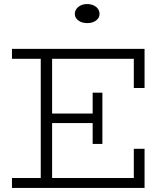

<svg xmlns="http://www.w3.org/2000/svg" viewBox="-20 -927 815 947"><path d="M39 0V-49H640V-193H693V0ZM181 -28V-657H237V-28ZM215 -320V-367H463V-320ZM437 -217V-470H485V-217ZM640 -493V-637H39V-686H693V-493ZM410 -813Q384 -813 366.5 -826Q349 -839 349 -858Q349 -879 366.5 -893Q384 -907 409 -907Q437 -907 454 -893Q471 -879 471 -858Q471 -839 454 -826Q437 -813 410 -813Z"/></svg>

Font: BioRhyme ExtraBold Light
Style: Regular
Weight: 300
Version: Version 1.600;gftools[0.9.33]